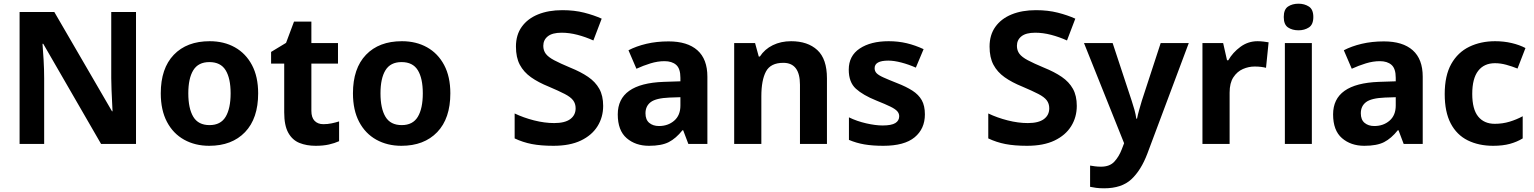

<svg xmlns="http://www.w3.org/2000/svg" viewBox="-20 -779 8303 1039"><path d="M716 0H527L214 -542H210Q213 -507 216 -454.5Q219 -402 219 -355V0H86V-714H274L586 -177H589Q588 -197 586.5 -228.5Q585 -260 583.5 -294Q582 -328 582 -356V-714H716Z M1377 -274Q1377 -138 1306 -64Q1235 10 1112 10Q1036 10 976.5 -23Q917 -56 883.5 -119.5Q850 -183 850 -274Q850 -409 920.5 -482.5Q991 -556 1115 -556Q1192 -556 1251 -523Q1310 -490 1343.5 -427Q1377 -364 1377 -274ZM999 -274Q999 -192 1026 -147Q1053 -102 1114 -102Q1174 -102 1201 -147Q1228 -192 1228 -274Q1228 -355 1201 -399Q1174 -443 1113 -443Q1053 -443 1026 -399Q999 -355 999 -274Z M1730 -107Q1753 -107 1774.5 -111.5Q1796 -116 1815 -122V-15Q1791 -4 1760 3Q1729 10 1688 10Q1639 10 1600.5 -5.5Q1562 -21 1540 -60.5Q1518 -100 1518 -171V-435H1447V-498L1528 -547L1571 -662H1665V-546H1809V-435H1665V-179Q1665 -143 1682.5 -125Q1700 -107 1730 -107Z M2417 -274Q2417 -138 2346 -64Q2275 10 2152 10Q2076 10 2016.5 -23Q1957 -56 1923.5 -119.5Q1890 -183 1890 -274Q1890 -409 1960.5 -482.5Q2031 -556 2155 -556Q2232 -556 2291 -523Q2350 -490 2383.5 -427Q2417 -364 2417 -274ZM2039 -274Q2039 -192 2066 -147Q2093 -102 2154 -102Q2214 -102 2241 -147Q2268 -192 2268 -274Q2268 -355 2241 -399Q2214 -443 2153 -443Q2093 -443 2066 -399Q2039 -355 2039 -274Z M3244 -206Q3244 -145 3213.5 -96Q3183 -47 3123.5 -18.5Q3064 10 2975 10Q2907 10 2858 0.5Q2809 -9 2765 -30V-165Q2813 -142 2870 -127.5Q2927 -113 2979 -113Q3037 -113 3066 -134.5Q3095 -156 3095 -193Q3095 -218 3081.5 -236Q3068 -254 3036 -270.5Q3004 -287 2950 -310Q2893 -333 2853.5 -361Q2814 -389 2793 -428.5Q2772 -468 2772 -527Q2772 -590 2803.5 -634Q2835 -678 2891.5 -701Q2948 -724 3023 -724Q3088 -724 3141 -710.5Q3194 -697 3236 -678L3191 -560Q3149 -579 3105 -590.5Q3061 -602 3019 -602Q2969 -602 2944.5 -582.5Q2920 -563 2920 -531Q2920 -506 2933.5 -488Q2947 -470 2979 -453Q3011 -436 3066 -413Q3123 -390 3162.5 -363Q3202 -336 3223 -298.5Q3244 -261 3244 -206Z M3598 -555Q3700 -555 3754 -507Q3808 -459 3808 -364V0H3705L3677 -74H3673Q3638 -30 3599 -10Q3560 10 3492 10Q3419 10 3371 -31.5Q3323 -73 3323 -160Q3323 -327 3571 -336L3662 -339V-358Q3662 -408 3639 -428Q3616 -448 3576 -448Q3539 -448 3500 -436Q3461 -424 3424 -407L3381 -507Q3423 -529 3478 -542Q3533 -555 3598 -555ZM3603 -251Q3530 -248 3501.5 -226.5Q3473 -205 3473 -166Q3473 -131 3493.5 -114Q3514 -97 3546 -97Q3595 -97 3628.5 -126Q3662 -155 3662 -208V-253Z M4261 -556Q4351 -556 4403 -508Q4455 -460 4455 -355V0H4309V-320Q4309 -439 4219 -439Q4150 -439 4125 -392Q4100 -345 4100 -258V0H3953V-546H4066L4086 -473H4092Q4118 -513 4162 -534.5Q4206 -556 4261 -556Z M4985 -160Q4985 -82 4929.5 -36Q4874 10 4760 10Q4702 10 4658 2.5Q4614 -5 4574 -22V-144Q4617 -123 4667.5 -111.5Q4718 -100 4756 -100Q4804 -100 4825 -113Q4846 -126 4846 -150Q4846 -165 4835.5 -177Q4825 -189 4798.5 -202Q4772 -215 4722 -235Q4650 -264 4611.5 -299Q4573 -334 4573 -402Q4573 -477 4632.5 -516.5Q4692 -556 4789 -556Q4841 -556 4887 -545Q4933 -534 4978 -513L4936 -413Q4898 -430 4858 -440.5Q4818 -451 4787 -451Q4713 -451 4713 -410Q4713 -394 4723.5 -383Q4734 -372 4760.5 -360Q4787 -348 4835 -329Q4884 -310 4917.5 -288.5Q4951 -267 4968 -237Q4985 -207 4985 -160Z M5807 -206Q5807 -145 5776.5 -96Q5746 -47 5686.5 -18.5Q5627 10 5538 10Q5470 10 5421 0.5Q5372 -9 5328 -30V-165Q5376 -142 5433 -127.5Q5490 -113 5542 -113Q5600 -113 5629 -134.5Q5658 -156 5658 -193Q5658 -218 5644.5 -236Q5631 -254 5599 -270.5Q5567 -287 5513 -310Q5456 -333 5416.5 -361Q5377 -389 5356 -428.5Q5335 -468 5335 -527Q5335 -590 5366.5 -634Q5398 -678 5454.5 -701Q5511 -724 5586 -724Q5651 -724 5704 -710.5Q5757 -697 5799 -678L5754 -560Q5712 -579 5668 -590.5Q5624 -602 5582 -602Q5532 -602 5507.5 -582.5Q5483 -563 5483 -531Q5483 -506 5496.5 -488Q5510 -470 5542 -453Q5574 -436 5629 -413Q5686 -390 5725.5 -363Q5765 -336 5786 -298.5Q5807 -261 5807 -206Z M5846 -546H6001L6104 -234Q6112 -210 6119 -185Q6126 -160 6129 -137H6133Q6137 -158 6144.5 -184Q6152 -210 6159 -234L6261 -546H6413L6189 52Q6155 142 6102.5 191Q6050 240 5955 240Q5930 240 5911.5 237.5Q5893 235 5879 232V117Q5890 119 5905.5 121Q5921 123 5938 123Q5985 123 6010 96Q6035 69 6050 30L6063 -4Z M6785 -556Q6800 -556 6817.5 -554Q6835 -552 6845 -550L6831 -412Q6820 -415 6804.5 -417Q6789 -419 6769 -419Q6737 -419 6706 -405.5Q6675 -392 6654.5 -361Q6634 -330 6634 -278V0H6487V-546H6599L6620 -453H6627Q6651 -495 6692.5 -525.5Q6734 -556 6785 -556Z M7007 -759Q7039 -759 7063 -743.5Q7087 -728 7087 -687Q7087 -646 7063 -630.5Q7039 -615 7007 -615Q6973 -615 6950 -630.5Q6927 -646 6927 -687Q6927 -728 6950 -743.5Q6973 -759 7007 -759ZM7079 -546V0H6933V-546Z M7469 -555Q7571 -555 7625 -507Q7679 -459 7679 -364V0H7576L7548 -74H7544Q7509 -30 7470 -10Q7431 10 7363 10Q7290 10 7242 -31.5Q7194 -73 7194 -160Q7194 -327 7442 -336L7533 -339V-358Q7533 -408 7510 -428Q7487 -448 7447 -448Q7410 -448 7371 -436Q7332 -424 7295 -407L7252 -507Q7294 -529 7349 -542Q7404 -555 7469 -555ZM7474 -251Q7401 -248 7372.5 -226.5Q7344 -205 7344 -166Q7344 -131 7364.5 -114Q7385 -97 7417 -97Q7466 -97 7499.5 -126Q7533 -155 7533 -208V-253Z M8060 10Q7982 10 7922.5 -19.5Q7863 -49 7830.5 -111Q7798 -173 7798 -270Q7798 -370 7833.5 -433Q7869 -496 7931 -526Q7993 -556 8071 -556Q8118 -556 8160.5 -546Q8203 -536 8235 -519L8192 -408Q8162 -420 8131 -428.5Q8100 -437 8070 -437Q8011 -437 7979 -395.5Q7947 -354 7947 -271Q7947 -188 7979 -148.5Q8011 -109 8069 -109Q8111 -109 8149 -120.5Q8187 -132 8220 -150V-30Q8189 -11 8150.5 -0.5Q8112 10 8060 10Z"/></svg>

Font: Noto Sans Syriac
Style: Bold
Weight: 700
Designer: Patrick Giasson and the Monotype Design Team
Foundry: Monotype Imaging Inc.
Version: Version 3.000; ttfautohint (v1.8.4.7-5d5b)